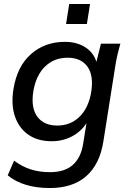

<svg xmlns="http://www.w3.org/2000/svg" viewBox="-20 -724 652 968"><path d="M19 0ZM231 224Q97 224 19 160L51 86Q91 116 135 130Q179 144 232 144Q306 144 347 107.5Q388 71 399 2L416 -103Q389 -61 343 -36.5Q297 -12 240 -12Q171 -12 123.5 -44.5Q76 -77 55.5 -136.5Q35 -196 48 -276Q67 -391 137 -452Q207 -513 307 -513Q367 -513 409.5 -486Q452 -459 466 -412L489 -504H587Q578 -473 571 -442.5Q564 -412 560 -383L501 -10Q483 104 415 164Q347 224 231 224ZM269 -91Q336 -91 381.5 -136Q427 -181 440 -261Q453 -344 420.5 -388.5Q388 -433 321 -433Q253 -433 207.5 -389Q162 -345 148 -264Q135 -181 168 -136Q201 -91 269 -91ZM313 -603 329 -704H434L418 -603Z"/></svg>

Font: Winston Medium
Style: Italic
Weight: 500
Italic angle: -9°
Designer: Original fonts by Vernon Adams / Changes by Cristiano Sobral
Foundry: Original fonts by Vernon Adams / Changes by Cristiano Sobral
Version: Version 2.503;July 17, 2020;FontCreator 13.0.0.2655 64-bit